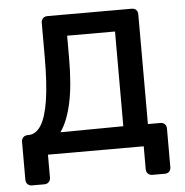

<svg xmlns="http://www.w3.org/2000/svg" viewBox="-48 -567 696 723"><g transform="rotate(-5 300.0 -205.0)"><path d="M44 110Q34 110 27.5 103.5Q21 97 21 87V-57Q21 -67 27.5 -73.5Q34 -80 44 -80H49Q76 -81 95 -110.5Q114 -140 124 -203.5Q134 -267 134 -369V-497Q134 -507 140.5 -513.5Q147 -520 157 -520H476Q487 -520 493 -513.5Q499 -507 499 -497V-82H546Q557 -82 563 -75.5Q569 -69 569 -59V87Q569 97 563 103.5Q557 110 546 110H499Q489 110 482.5 103.5Q476 97 476 87V0H114V87Q114 97 107.5 103.5Q101 110 91 110ZM168 -80 406 -82V-440H225V-358Q225 -252 210 -184.5Q195 -117 168 -80Z"/></g></svg>

Font: Rubik Light
Style: Regular
Weight: 400
Version: Version 2.101